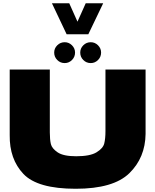

<svg xmlns="http://www.w3.org/2000/svg" viewBox="-20 -1157 960 1187"><path d="M632 -727H880V-329Q878 -182 779.5 -86Q681 10 448 10Q212 10 125 -81.5Q38 -173 40 -322V-727H288V-338Q288 -294 294.5 -266.5Q301 -239 336.5 -215Q372 -191 451 -191Q537 -191 577 -215.5Q617 -240 624.5 -270Q632 -300 632 -347ZM315 -832Q315 -858 334 -877Q353 -896 380 -896Q406 -896 425 -877Q444 -858 444 -832Q444 -805 425 -786Q406 -767 380 -767Q353 -767 334 -786Q315 -805 315 -832ZM476 -832Q476 -858 495 -877Q514 -896 541 -896Q567 -896 586 -877Q605 -858 605 -832Q605 -805 586 -786Q567 -767 541 -767Q514 -767 495 -786Q476 -805 476 -832ZM459 -1023 510 -1137H618L526 -945H392L301 -1137H408Z"/></svg>

Font: Dela Gothic One
Style: Regular
Weight: 400
Designer: aratakana
Foundry: aratakana
Version: Version 1.004